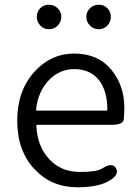

<svg xmlns="http://www.w3.org/2000/svg" viewBox="-20 -781 589 814"><path d="M309 13Q199 13 128 -62Q53 -140 53 -270Q53 -396 127 -478Q197 -554 294 -554Q395 -554 451 -486.5Q507 -419 507 -326Q507 -301 505 -277Q503 -252 456 -252H139Q134 -252 134 -247Q138 -162 188 -107Q238 -52 319 -52Q391 -52 414 -67Q454 -94 471 -69Q488 -43 447 -17Q400 13 309 13ZM133 -317Q133 -312 138 -312H430Q435 -312 435 -317Q435 -397 398.5 -442.5Q362 -488 295 -488Q233 -488 188 -442Q141 -393 133 -317ZM187.5 -657Q166 -657 151 -672.5Q136 -688 136 -709.5Q136 -731 150.5 -746Q165 -761 187 -761Q209 -761 224.5 -746Q240 -731 240 -709.5Q240 -688 224.5 -672.5Q209 -657 187.5 -657ZM398.5 -657Q377 -657 361.5 -672.5Q346 -688 346 -709.5Q346 -731 361.5 -746Q377 -761 399 -761Q421 -761 435.5 -746Q450 -731 450 -709.5Q450 -688 435 -672.5Q420 -657 398.5 -657Z"/></svg>

Font: Resource Han Rounded JP Normal
Style: Regular
Weight: 350
Designer: Cyano Hao (round all glyphs); Ryoko NISHIZUKA 西塚涼子 (kana, bopomofo & ideographs); Paul D. Hunt (Latin, Greek & Cyrillic)
Foundry: Cyano Hao
Version: 0.990